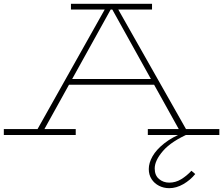

<svg xmlns="http://www.w3.org/2000/svg" viewBox="-27 -706 1167 1004"><path d="M162 -18 530 -673H582L953 -18H915L557 -662H555L198 -18ZM-7 0V-31H369V0ZM310 -263 334 -293H778L800 -263ZM746 0V-31H1120V0ZM344 -656V-686H768V-656ZM858 278Q829 278 804.5 265.5Q780 253 765.5 230.5Q751 208 751 178Q751 146 770.5 111.5Q790 77 831.5 44Q873 11 936 -14L965 -9Q870 32 826 82.5Q782 133 782 175Q782 211 804.5 230Q827 249 858 249Q891 249 920 231.5Q949 214 974 187L994 204Q968 236 931.5 257Q895 278 858 278Z"/></svg>

Font: BioRhyme SemiExpanded ExtraLight
Style: Regular
Weight: 250
Width: 6
Designer: Aoife Mooney
Foundry: Aoife Mooney Type
Version: Version 1.600;gftools[0.9.33]